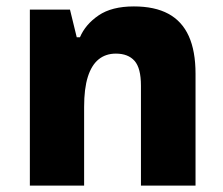

<svg xmlns="http://www.w3.org/2000/svg" viewBox="-20 -578 693 598"><path d="M73 0V-548H198L219 -462H229Q246 -502 287 -530Q328 -558 397 -558Q462 -558 504.5 -535Q547 -512 568 -465.5Q589 -419 589 -348V0H419V-311Q419 -366 399 -388.5Q379 -411 341 -411Q309 -411 287 -393Q265 -375 253.5 -338.5Q242 -302 242 -245V0Z"/></svg>

Font: Noto Sans Thai ExtraBold
Style: Regular
Weight: 800
Version: Version 2.001